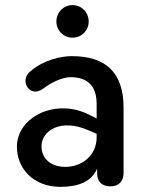

<svg xmlns="http://www.w3.org/2000/svg" viewBox="-20 -719 558 749"><path d="M214 10C284 10 336 -9 359 -61V-42C359 -11 377 8 411 8C443 8 462 -12 462 -43V-299C462 -435 394 -500 260 -500C220 -500 151 -486 100 -442C52 -406 96 -334 148 -373C193 -407 233 -418 257 -418C320 -417 357 -386 357 -313V-257L331 -270C198 -339 47 -263 46 -148C45 -63 109 9 214 10ZM263 -572C298 -572 326 -600 326 -635C326 -671 298 -699 263 -699C228 -699 200 -671 200 -635C200 -600 228 -572 263 -572ZM142 -149C142 -209 217 -259 327 -210L357 -197V-184C357 -109 296 -68 235 -68C177 -68 142 -101 142 -149Z"/></svg>

Font: SN Pro Medium
Style: Regular
Weight: 500
Designer: Tobias Whetton
Foundry: Supernotes
Version: Version 1.003;Glyphs 3.3 (3324)